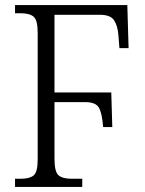

<svg xmlns="http://www.w3.org/2000/svg" viewBox="-20 -734 568 754"><path d="M39 0V-32H62Q96 -32 112 -45Q128 -58 128 -108V-605Q128 -655 112 -668.5Q96 -682 61 -682H39V-714H480L485 -545H449L445 -596Q442 -634 427.5 -655Q413 -676 372 -676H194V-371H417L421 -235H385Q381 -289 368.5 -311Q356 -333 314 -333H194V-111Q194 -59 210 -45.5Q226 -32 261 -32H303V0Z"/></svg>

Font: Noto Serif SemiCondensed Light
Style: Regular
Weight: 300
Width: 4
Designer: Monotype Design Team
Foundry: Monotype Imaging Inc.
Version: Version 2.013